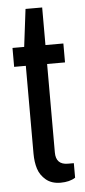

<svg xmlns="http://www.w3.org/2000/svg" viewBox="-51 -697 328 738"><g transform="rotate(-5 113.5 -328.5)"><path d="M209.8 -449.2H140.7V-107.7Q140.7 -60.4 186.8 -60.4H209.8V-4.3Q187.7 10 152.9 10Q118.2 10 96.4 -8.3Q74.7 -26.5 66.7 -52.1Q58.6 -77.8 58.6 -110.3V-449.2H13.5V-522.2H58.6L76.5 -667.2H140.7V-522.2H209.8Z"/></g></svg>

Font: Puralecka Narrow
Style: Regular
Weight: 400
Designer: Hector Gatti, Marcela Romero, Pablo Cosgaya and Nicolas Silva
Version: Version 1.004;PS 001.004;hotconv 1.0.70;makeotf.lib2.5.58329